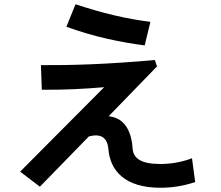

<svg xmlns="http://www.w3.org/2000/svg" viewBox="-20 -830 1040 905"><path d="M173 -523 177 -407C283 -406 378 -411 471 -419L75 -21L168 50L399 -187C452 -201 486 -185 491 -127C499 -27 567 55 736 55C785 55 842 48 900 28L885 -84C832 -64 780 -57 736 -57C644 -57 608 -84 605 -131C598 -231 554 -276 492 -282L720 -517L710 -547C483 -527 320 -522 173 -523ZM293 -704C417 -658 546 -631 662 -616L689 -727C575 -741 459 -769 336 -810Z"/></svg>

Font: KT Kiyosuna Sans Bold
Style: Regular
Weight: 700
Designer: [Zen Kaku Gothic] Yoshimichi Ohira
Version: Version 1.010;Glyphs 3.1.2 (3151)